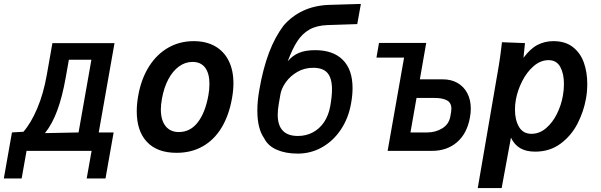

<svg xmlns="http://www.w3.org/2000/svg" viewBox="-50 -770 3070 980"><path d="M11 -94 69.5 -97.5Q108.5 -142 140.2 -217Q172 -292 189 -388.5L217.5 -550H534.5L454 -94H530L488.5 141H392.5L417.5 0H85.5L60.5 141H-30.5ZM351 -94 416.5 -465H301.5L285.5 -374.5Q268 -275.5 242.2 -206Q216.5 -136.5 179.5 -90.5Z M648 -201.5Q648 -241.5 656 -284.5Q671.5 -369 711 -431.2Q750.5 -493.5 809 -526.8Q867.5 -560 938.5 -560Q1002 -560 1047.5 -534.2Q1093 -508.5 1117.2 -460Q1141.5 -411.5 1141.5 -344.5Q1141.5 -309 1134 -267.5Q1118.5 -180.5 1080.8 -118.2Q1043 -56 984.8 -23Q926.5 10 851.5 10Q752.5 10 700.2 -45.5Q648 -101 648 -201.5ZM1013.5 -282.5Q1019 -312 1019 -341.5Q1019 -395.5 997 -424.8Q975 -454 932.5 -454Q895.5 -454 863.5 -430.8Q831.5 -407.5 809 -365Q786.5 -322.5 776.5 -265.5Q771 -235 771 -211.5Q771 -156.5 795.2 -126.2Q819.5 -96 862.5 -96Q921 -96 959.2 -145.2Q997.5 -194.5 1013.5 -282.5Z M1298.5 -64Q1263.5 -113 1263.5 -205.5Q1263.5 -255 1274 -313.5Q1292.5 -420 1323 -500.8Q1353.5 -581.5 1397.5 -639.5Q1439.5 -688 1497 -715Q1554.5 -742 1627 -745L1792 -750L1773.5 -647L1621.5 -642Q1566 -640 1529.2 -619Q1492.5 -598 1467.5 -559.5Q1442.5 -521 1418.5 -457Q1443 -486.5 1476 -500.2Q1509 -514 1558.5 -514Q1650.5 -514 1700 -464.2Q1749.5 -414.5 1749.5 -320Q1749.5 -284.5 1742 -242.5Q1729 -167.5 1690.2 -109.2Q1651.5 -51 1594.2 -18.5Q1537 14 1469.5 14Q1407.5 14 1362.5 -5.8Q1317.5 -25.5 1298.5 -64ZM1635.5 -227.5Q1644.5 -277 1644.5 -314Q1644.5 -370.5 1621.8 -397.2Q1599 -424 1549 -424Q1504 -424 1468 -403.2Q1432 -382.5 1409.5 -351.2Q1387 -320 1381.5 -289.5L1373 -240.5Q1367.5 -208.5 1367.5 -185Q1367.5 -76 1470.5 -76Q1512 -76 1546.2 -94Q1580.5 -112 1603.8 -146.2Q1627 -180.5 1635.5 -227.5Z M2012.5 -476H1871.5L1884.5 -551H2125.5L2093 -365H2211Q2253 -365 2285 -346.8Q2317 -328.5 2335 -294.8Q2353 -261 2353 -215.5Q2353 -193.5 2348.5 -169.5Q2333.5 -87.5 2282.2 -43.8Q2231 0 2155.5 0H1928.5ZM2248.5 -175.5 2252.5 -198.5Q2254 -207.5 2254 -215Q2254 -245.5 2231.2 -257.8Q2208.5 -270 2169 -270H2076L2045 -94H2130.5Q2173.5 -94 2207.5 -115Q2241.5 -136 2248.5 -175.5Z M2509 -528.5 2512 -554.5 2629.5 -550 2622 -475Q2656.5 -521.5 2693.5 -540.8Q2730.5 -560 2775 -560Q2835 -560 2873.8 -530Q2912.5 -500 2930 -450.8Q2947.5 -401.5 2947.5 -342Q2947.5 -302.5 2941 -267Q2929.5 -201 2897.8 -139.2Q2866 -77.5 2811.2 -36.8Q2756.5 4 2681.5 4Q2635 4 2605 -13.8Q2575 -31.5 2558 -67.5L2510.5 190H2388.5L2496 -435.5Q2503 -477 2509 -528.5ZM2823 -281Q2828.5 -311 2828.5 -341Q2828.5 -393.5 2809.8 -428.2Q2791 -463 2750 -463Q2709.5 -463 2674.2 -432.8Q2639 -402.5 2615.2 -355.5Q2591.5 -308.5 2583 -261Q2578.5 -236.5 2578.5 -210Q2578.5 -157.5 2599.2 -122.2Q2620 -87 2663 -87Q2703 -87 2736.5 -115.2Q2770 -143.5 2792.2 -188Q2814.5 -232.5 2823 -281Z"/></svg>

Font: JuliaMono BoldItalic
Style: Regular
Weight: 700
Italic angle: -9°
Monospace: yes
Designer: cormullion
Foundry: corm
Version: Version 0.049; ttfautohint (v1.8.4)